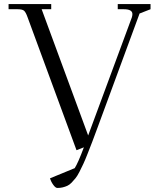

<svg xmlns="http://www.w3.org/2000/svg" viewBox="-20 -722 777 941"><path d="M22 -676.8V-702.1H231V-676.8H184.1L412.1 -58.1L626 -636.2Q628.9 -645 628.9 -652.8Q628.9 -676.8 586.9 -676.8H557.1V-702.1H717.8V-676.8L664.1 -655.8L459 -99.1Q442.9 -55.2 432.4 -27.8Q421.9 -0.5 409.4 31.2Q397 63 388.4 81.3Q379.9 99.6 369.4 120.1Q358.9 140.6 350.1 151.4Q341.3 162.1 331.1 172.9Q320.8 183.6 310.1 188.5Q299.3 193.4 287.4 196.3Q275.4 199.2 261.2 199.2Q252 199.2 241 183.8Q230 168.5 225.1 151.9L346.2 102.1Q362.3 77.1 391.1 0L355 14.2L115.2 -637.2Q106.4 -662.1 97.9 -669.4Q89.4 -676.8 65.9 -676.8Z"/></svg>

Font: Dihjauti
Style: Regular
Weight: 400
Designer: T. Christopher White
Version: Version 3.0.0